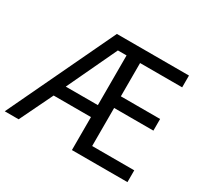

<svg xmlns="http://www.w3.org/2000/svg" viewBox="-148 -914 1175 1114"><g transform="rotate(30 440.0 -357.0)"><path d="M821 0H449V-221H199L92 0H-1L338 -714H821V-635H539V-412H802V-334H539V-79H821ZM234 -301H449V-634H391Z"/></g></svg>

Font: Noto Sans Nabataean
Style: Regular
Weight: 400
Designer: Monotype Design Team
Foundry: Monotype Imaging Inc.
Version: Version 2.001; ttfautohint (v1.8.4.7-5d5b)